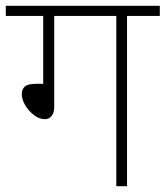

<svg xmlns="http://www.w3.org/2000/svg" viewBox="-20 -642 571 662"><path d="M167 -587V-274Q167 -252 157.5 -241.5Q148 -231 135 -231Q116 -231 97.5 -245Q79 -259 67 -279Q55 -299 55 -318Q55 -334 65.5 -343.5Q76 -353 104 -353H129V-587H0V-622H531V-587H418V0H381V-587Z"/></svg>

Font: Noto Sans Devanagari ExtraLight
Style: Regular
Weight: 200
Designer: Jelle Bosma - Monotype Design Team
Foundry: Monotype Imaging Inc.
Version: Version 2.004; ttfautohint (v1.8.4.7-5d5b)